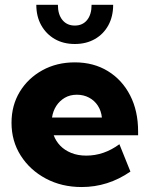

<svg xmlns="http://www.w3.org/2000/svg" viewBox="-20 -752 609 782"><path d="M511.2 -53.2Q419.9 9.8 312.5 9.8Q231.4 9.8 166.7 -24.7Q102.1 -59.1 64.5 -118.2Q26.9 -177.2 26.9 -252Q26.9 -322.8 60.5 -378.2Q94.2 -433.6 152.6 -465.8Q210.9 -498 284.7 -498Q361.3 -498 419.4 -462.4Q477.5 -426.8 510 -363.5Q542.5 -300.3 542.5 -216.8V-201.2H198.7Q207.5 -177.2 225.3 -158.7Q243.2 -140.1 270 -129.2Q296.9 -118.2 331.5 -118.2Q403.3 -118.2 466.3 -164.6ZM191.9 -273.4H395Q392.1 -300.8 378.4 -321.8Q364.7 -342.8 342.5 -354.5Q320.3 -366.2 293 -366.2Q265.1 -366.2 243.9 -353.8Q222.7 -341.3 209.2 -320.6Q195.8 -299.8 191.9 -273.4ZM440.9 -732.4Q440.9 -685.1 421.4 -649.2Q401.9 -613.3 366.5 -593Q331.1 -572.8 284.7 -572.8Q238.3 -572.8 203.1 -593Q168 -613.3 147.9 -649.2Q127.9 -685.1 127.9 -732.4H215.8Q215.8 -692.9 234.4 -670.4Q252.9 -647.9 284.7 -647.9Q316.4 -647.9 334.7 -670.4Q353 -692.9 353 -732.4Z"/></svg>

Font: Kumbh Sans ExtraBold
Style: Regular
Weight: 800
Version: Version 1.005